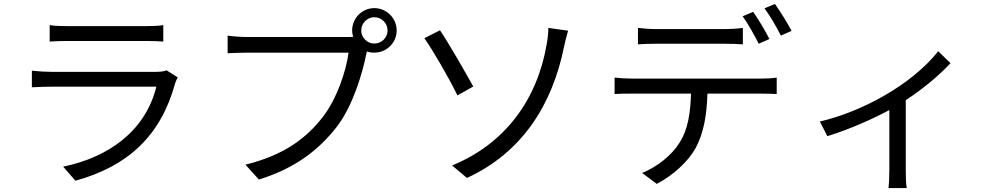

<svg xmlns="http://www.w3.org/2000/svg" viewBox="-20 -872 5040 970"><path d="M231 -745V-662C258 -664 290 -665 321 -665H713C747 -665 781 -664 805 -662V-745C781 -741 746 -740 714 -740H321C289 -740 257 -741 231 -745ZM878 -481 821 -517C810 -511 789 -509 766 -509H239C212 -509 178 -511 141 -515V-431C177 -433 215 -434 239 -434H770C713 -205 522 -76 299 -30L361 41C627 -32 793 -187 865 -452C867 -459 873 -472 878 -481Z M1759 -718C1759 -707 1761 -696 1764 -686C1752 -685 1741 -685 1732 -685H1230C1197 -685 1158 -688 1130 -692V-603C1156 -604 1190 -606 1230 -606H1741C1728 -510 1681 -371 1610 -280C1527 -173 1414 -88 1220 -40L1288 35C1472 -22 1591 -115 1682 -232C1761 -335 1810 -496 1831 -601C1832 -605 1833 -609 1833 -612C1845 -608 1858 -606 1871 -606C1933 -606 1984 -656 1984 -718C1984 -780 1933 -831 1871 -831C1809 -831 1759 -780 1759 -718ZM1805 -718C1805 -755 1835 -785 1871 -785C1908 -785 1938 -755 1938 -718C1938 -682 1908 -652 1871 -652C1835 -652 1805 -682 1805 -718Z M2264 -36 2339 27C2619 -102 2771 -344 2830 -638C2834 -656 2842 -691 2850 -717L2750 -731C2751 -713 2747 -675 2742 -649C2694 -368 2532 -146 2264 -36ZM2203 -719 2124 -679C2165 -621 2248 -479 2291 -390L2371 -435C2335 -500 2247 -654 2203 -719Z M3895 -852 3842 -830C3871 -792 3903 -736 3925 -692L3979 -716C3960 -753 3921 -816 3895 -852ZM3785 -812 3732 -790C3759 -752 3793 -692 3813 -651L3867 -675C3847 -716 3810 -777 3785 -812ZM3203 -731V-648C3229 -650 3262 -651 3295 -651H3640C3669 -651 3704 -650 3733 -648V-731C3704 -727 3669 -725 3640 -725H3294C3262 -725 3232 -728 3203 -731ZM3085 -480V-397C3112 -399 3141 -399 3171 -399H3471C3468 -304 3457 -220 3413 -151C3374 -88 3302 -30 3224 2L3298 57C3383 13 3459 -59 3495 -125C3535 -200 3551 -291 3554 -399H3826C3850 -399 3882 -398 3904 -397V-480C3880 -476 3847 -475 3826 -475H3171C3140 -475 3112 -477 3085 -480Z M4122 -258 4160 -184C4273 -219 4389 -271 4473 -316V-10C4473 21 4471 62 4469 78H4561C4557 62 4556 21 4556 -10V-366C4647 -425 4732 -498 4782 -553L4720 -613C4583 -441 4332 -307 4122 -258Z"/></svg>

Font: DAIFUKU Sans JP
Style: Regular
Weight: 400
Designer: Original font ‘Source Han Sans JP’ : Ryoko NISHIZUKA  (kana, bopomofo & ideographs); Paul D. Hunt (Latin, Greek & Cyrill
Foundry: Daifuku
Version: Version 1.001